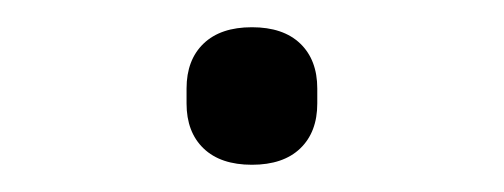

<svg xmlns="http://www.w3.org/2000/svg" viewBox="-20 -391 370 141"><path d="M117 -315V-326Q117 -347 129.5 -359Q142 -371 165 -371Q188 -371 200.5 -359Q213 -347 213 -326V-315Q213 -294 200.5 -282Q188 -270 165 -270Q142 -270 129.5 -282Q117 -294 117 -315Z"/></svg>

Font: IBM Plex Sans JP Light
Style: Regular
Weight: 300
Designer: Mike Abbink; Paul van der Laan; Pieter van Rosmalen; Wujin Sim; Yejin Wi; Jinhee Kim; Boomi Park; Yona Kim; Kichan Ma
Foundry: Sandoll Inc.
Version: Version 1.002